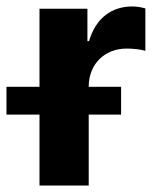

<svg xmlns="http://www.w3.org/2000/svg" viewBox="-60 -573 487 593"><path d="M62 0H214V-219H314V-305H214C214 -376 264 -423 331 -423C348 -423 373 -421 389 -416V-547C375 -551 362 -553 348 -553C286 -553 236 -518 215 -446H210V-546H62V-305H-40V-219H62Z"/></svg>

Font: Wafeq
Style: Bold
Weight: 700
Designer: Rasmus Andersson & Azza Alameddine
Foundry: Google & TypeTogether
Version: Version 3.000;FEAKit 1.0